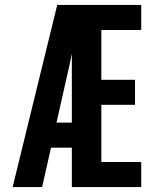

<svg xmlns="http://www.w3.org/2000/svg" viewBox="-20 -755 640 775"><path d="M31 0 211 -735H550V-634H389V-433H525V-332H389V-101H550V0H270V-159H186L150 0ZM208 -260H270V-538Q268 -526 265 -514Q262 -502 260 -490Z"/></svg>

Font: Iosevka SS04 Extended
Style: Bold
Weight: 700
Width: 7
Monospace: yes
Designer: Belleve Invis
Foundry: Belleve Invis
Version: Version 19.0.0; ttfautohint (v1.8.4)